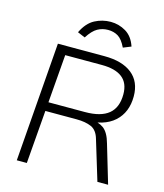

<svg xmlns="http://www.w3.org/2000/svg" viewBox="-131 -1011 950 1109"><g transform="rotate(15 344.0 -456.5)"><path d="M135 0H75L130 -712H408Q515 -712 573.5 -665.5Q632 -619 632 -531Q632 -435 570.5 -379.5Q509 -324 389 -324L427 -337Q473 -337 504.5 -314Q536 -291 553 -229L621 0H557L485 -237Q471 -287 436 -302.5Q401 -318 347 -318H147L152 -371H383Q478 -371 524.5 -409.5Q571 -448 571 -527Q571 -594 529.5 -626.5Q488 -659 407 -659H188ZM393 -913Q442 -913 484 -888Q526 -863 545 -806L498 -787Q476 -833 450 -848.5Q424 -864 390 -864Q356 -864 327.5 -848Q299 -832 270 -787L225 -806Q254 -866 298.5 -889.5Q343 -913 393 -913Z"/></g></svg>

Font: Muli Light
Style: Italic
Weight: 300
Italic angle: -4.541°
Designer: Vernon Adams
Foundry: Vernon Adams
Version: Version 2.100; ttfautohint (v1.8.1.43-b0c9)